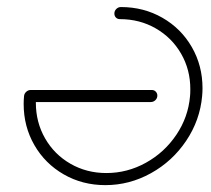

<svg xmlns="http://www.w3.org/2000/svg" viewBox="-20 -539 614 559"><path d="M313 -499.6Q313 -507.4 318.7 -513Q324.4 -518.5 331.9 -518.5Q398.5 -518.5 453 -487.2Q507.4 -455.9 538.5 -401.9Q569.6 -347.8 569.6 -282.2Q569.6 -271.1 568.5 -259.3Q562.2 -188.9 522.2 -129.3Q482.2 -69.6 419.6 -34.8Q357 0 286.7 0Q220 0 165.6 -31.3Q111.1 -62.6 80 -116.7Q48.9 -170.7 48.9 -236.3Q48.9 -247.8 50 -259.3Q50.7 -266.7 56.5 -271.9Q62.2 -277 69.3 -277Q76.7 -277 81.3 -271.7Q85.9 -266.3 85.2 -259.3Q84.4 -252.6 84.4 -239.6Q84.4 -183 111.3 -136.1Q138.1 -89.3 185.2 -62.2Q232.2 -35.2 289.6 -35.2Q350.7 -35.2 404.8 -65.2Q458.9 -95.2 493.5 -146.7Q528.1 -198.1 533.3 -259.3Q534.1 -265.9 534.1 -279.6Q534.1 -336.3 507.2 -382.8Q480.4 -429.3 433.5 -456.3Q386.7 -483.3 328.9 -483.3Q321.9 -483.3 317.4 -488Q313 -492.6 313 -499.6ZM50.4 -257.4Q50.4 -265.2 55.9 -271.1Q61.5 -277 69.3 -277H421.9Q428.9 -277 433.5 -272.2Q438.1 -267.4 438.1 -260.7Q438.1 -253 432.4 -247.4Q426.7 -241.9 418.9 -241.9H66.3Q59.6 -241.9 55 -246.3Q50.4 -250.7 50.4 -257.4Z"/></svg>

Font: 26F Galaxy Sans Light
Style: Italic
Weight: 300
Italic angle: -5°
Designer: C₂₉H₂₅N₃O₅
Version: Version 1.200